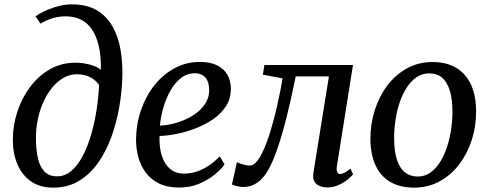

<svg xmlns="http://www.w3.org/2000/svg" viewBox="-20 -851 2247 882"><path d="M224.5 11Q164.5 11 123.2 -17.2Q82 -45.5 60.5 -95.2Q39 -145 39 -208.5Q39 -275.5 60 -338.8Q81 -402 119.2 -452.8Q157.5 -503.5 210.2 -533.2Q263 -563 326.5 -563Q361 -563 394.2 -553.8Q427.5 -544.5 443.5 -530.5Q444.5 -593 433.8 -639.2Q423 -685.5 402.2 -716Q381.5 -746.5 351.2 -761.2Q321 -776 281.5 -776Q254.5 -776 226.5 -768.8Q198.5 -761.5 166 -742.5L143 -776Q169 -793.5 198 -805.8Q227 -818 255.5 -824.5Q284 -831 309.5 -831Q380 -831 426 -803Q472 -775 498.2 -727.2Q524.5 -679.5 534.2 -619.5Q544 -559.5 542 -495.5Q540 -429.5 527.8 -359Q515.5 -288.5 491.8 -222.5Q468 -156.5 431.2 -104Q394.5 -51.5 343.2 -20.2Q292 11 224.5 11ZM242 -41Q279.5 -41 309.5 -67.5Q339.5 -94 362 -138.2Q384.5 -182.5 400 -237.2Q415.5 -292 424.2 -350Q433 -408 435 -460.5Q422.5 -479 405.2 -490Q388 -501 369.5 -505.5Q351 -510 333.5 -510Q302 -510 273.8 -494.5Q245.5 -479 222 -451.2Q198.5 -423.5 181.2 -386.8Q164 -350 154.5 -306.5Q145 -263 145 -217Q145 -166.5 153.5 -126.8Q162 -87 183.2 -64Q204.5 -41 242 -41Z M1011.5 -95.5Q997.5 -75.5 968 -50.5Q938.5 -25.5 896.2 -7.5Q854 10.5 802 10.5Q748.5 10.5 710.5 -8.2Q672.5 -27 649 -59Q625.5 -91 615 -130.8Q604.5 -170.5 605 -211.5Q606 -283.5 628.5 -347.5Q651 -411.5 690.5 -460.8Q730 -510 783 -538.2Q836 -566.5 898 -566.5Q947 -566.5 978.2 -550.5Q1009.5 -534.5 1024.8 -507Q1040 -479.5 1040.5 -445.5Q1041 -398.5 1018 -363Q995 -327.5 957 -302Q919 -276.5 875 -260Q831 -243.5 788 -235.2Q745 -227 713 -226.5Q711.5 -195 716.5 -164.2Q721.5 -133.5 734.8 -108.5Q748 -83.5 770.2 -68.5Q792.5 -53.5 825.5 -53.5Q856 -53.5 884.8 -63.2Q913.5 -73 940.2 -91Q967 -109 989.5 -133ZM875.5 -514.5Q838.5 -514.5 810 -491.5Q781.5 -468.5 761.5 -432.2Q741.5 -396 729.8 -354Q718 -312 714.5 -274Q742.5 -275 774 -282.5Q805.5 -290 835.2 -303.8Q865 -317.5 889 -337.2Q913 -357 927 -382Q941 -407 941 -437.5Q940.5 -476 923.2 -495.2Q906 -514.5 875.5 -514.5Z M1527.5 -87Q1524.5 -67 1529.8 -59.2Q1535 -51.5 1541.5 -51.5Q1550.5 -51.5 1562 -57.2Q1573.5 -63 1589.5 -76.5L1602 -51Q1596 -42 1578.5 -27.5Q1561 -13 1536.2 -1.5Q1511.5 10 1484 10Q1451.5 10 1432.8 -6.5Q1414 -23 1420 -59L1491 -500H1338.5Q1316.5 -391 1295.5 -308.5Q1274.5 -226 1254 -167Q1233.5 -108 1212 -70Q1191.5 -33 1162.8 -12.5Q1134 8 1097.5 8Q1083.5 8 1066 3.5Q1048.5 -1 1045.5 -4L1068.5 -106Q1071.5 -104 1081.2 -100.5Q1091 -97 1103.5 -93.8Q1116 -90.5 1127.5 -90.5Q1142.5 -90.5 1156.5 -105.8Q1170.5 -121 1183.5 -147Q1196.5 -173 1208.2 -205.5Q1220 -238 1229.5 -273Q1242.5 -317.5 1252.2 -361Q1262 -404.5 1268.8 -439.2Q1275.5 -474 1278 -491L1187.5 -508L1194.5 -552.5H1601.5Z M1967 -566Q2031.5 -566 2076 -539.2Q2120.5 -512.5 2143.8 -461.8Q2167 -411 2167 -338.5Q2167.5 -271 2147.2 -208.2Q2127 -145.5 2089.5 -96Q2052 -46.5 1999.2 -17.8Q1946.5 11 1881.5 11Q1818.5 11 1773.5 -15Q1728.5 -41 1705.2 -91.2Q1682 -141.5 1681.5 -212.5Q1681.5 -281 1701.5 -344.5Q1721.5 -408 1759 -457.8Q1796.5 -507.5 1849.2 -536.8Q1902 -566 1967 -566ZM1952 -514Q1919 -514 1893 -496Q1867 -478 1847.5 -447.2Q1828 -416.5 1815.2 -378Q1802.5 -339.5 1796.5 -298Q1790.5 -256.5 1790.5 -218Q1790.5 -157.5 1803.2 -118Q1816 -78.5 1840.2 -59.2Q1864.5 -40 1898.5 -40Q1931 -40 1956.8 -58Q1982.5 -76 2001.8 -106.8Q2021 -137.5 2033.5 -176Q2046 -214.5 2052.2 -255.8Q2058.5 -297 2058.5 -335.5Q2058.5 -396 2046.2 -435.2Q2034 -474.5 2010.8 -494.2Q1987.5 -514 1952 -514Z"/></svg>

Font: Merriweather 24pt
Style: Italic
Weight: 400
Italic angle: -7.8°
Designer: Eben Sorkin
Foundry: Eben Sorkin
Version: Version 2.101